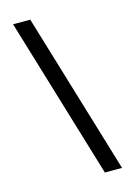

<svg xmlns="http://www.w3.org/2000/svg" viewBox="-141 -896 782 1111"><g transform="rotate(-15 250.0 -340.0)"><path d="M344 143 53 -823H156L447 143Z"/></g></svg>

Font: Zed Sans Semibold
Style: Regular
Weight: 600
Designer: Belleve Invis
Foundry: Belleve Invis
Version: Version 1.0.0; ttfautohint (v1.8.4)